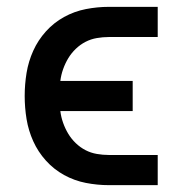

<svg xmlns="http://www.w3.org/2000/svg" viewBox="-20 -540 540 560"><path d="M297 0Q264 0 230.5 -6.5Q197 -13 167 -29.5Q137 -46 114 -71.5Q91 -97 77 -128Q63 -159 57.5 -192.5Q52 -226 52 -260Q52 -294 57.5 -327.5Q63 -361 77 -392Q91 -423 114 -448.5Q137 -474 167 -490.5Q197 -507 230.5 -513.5Q264 -520 297 -520H440V-432H297Q280 -432 262.5 -429Q245 -426 229.5 -418Q214 -410 201 -397.5Q188 -385 179 -370Q170 -355 164 -338Q158 -321 156 -304H367V-216H156Q158 -199 164 -182Q170 -165 179 -150Q188 -135 201 -122.5Q214 -110 229.5 -102Q245 -94 262.5 -91Q280 -88 297 -88H440V0Z"/></svg>

Font: Zed Sans Semibold
Style: Regular
Weight: 600
Designer: Belleve Invis
Foundry: Belleve Invis
Version: Version 1.0.0; ttfautohint (v1.8.4)